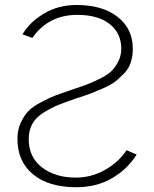

<svg xmlns="http://www.w3.org/2000/svg" viewBox="-20 -743 625 780"><path d="M50.8 -179.7Q50.8 -214.8 64 -243.7Q77.1 -272.5 94.7 -291Q112.3 -309.6 145.5 -327.1Q178.7 -344.7 202.6 -354Q226.6 -363.3 267.6 -377Q308.6 -390.6 329.6 -398.4Q350.6 -406.2 382.8 -421.9Q415 -437.5 431.2 -452.6Q447.3 -467.8 460 -492.2Q472.7 -516.6 472.7 -544.9Q472.7 -608.4 425.3 -645.5Q377.9 -682.6 293.9 -682.6Q176.8 -682.6 111.3 -588.9L71.3 -603.5Q100.6 -653.3 158.7 -688Q216.8 -722.7 291 -722.7Q396.5 -722.7 458 -674.3Q519.5 -626 519.5 -544.9Q519.5 -514.6 511.2 -489.3Q502.9 -463.9 483.9 -444.3Q464.8 -424.8 447.3 -411.1Q429.7 -397.5 397.9 -383.8Q366.2 -370.1 347.2 -362.8Q328.1 -355.5 291 -343.8Q243.2 -327.1 217.3 -316.9Q191.4 -306.6 158.7 -286.6Q126 -266.6 111.3 -239.7Q96.7 -212.9 96.7 -177.7Q96.7 -104.5 150.4 -63Q204.1 -21.5 288.1 -21.5Q351.6 -21.5 407.2 -53.2Q462.9 -85 494.1 -132.8L535.2 -115.2Q498 -55.7 435.1 -19Q372.1 17.6 290 17.6Q177.7 17.6 114.3 -34.7Q50.8 -86.9 50.8 -179.7Z"/></svg>

Font: Gothic A1 ExtraLight
Style: Regular
Weight: 275
Designer: HanYang I&C Co.,Ltd.
Foundry: HanYang I&C Co.,Ltd.
Version: Version 2.50